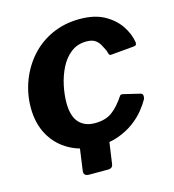

<svg xmlns="http://www.w3.org/2000/svg" viewBox="-100 -625 752 828"><g transform="rotate(-15 275.5 -210.5)"><path d="M197 119Q171 119 174 96L195 -55H326L304 99Q303 109 297.5 114Q292 119 279 119ZM330 -540Q396 -540 439.5 -516Q483 -492 507.5 -455.5Q532 -419 538 -380Q538 -372 535.5 -369Q533 -366 523 -365L422 -356Q416 -355 413 -361Q410 -367 408 -377Q400 -394 392 -408Q384 -422 370.5 -430.5Q357 -439 333 -439Q293 -439 264 -416.5Q235 -394 217 -358Q199 -322 190.5 -281.5Q182 -241 182 -206Q182 -146 207.5 -117.5Q233 -89 279 -89Q326 -89 355.5 -110.5Q385 -132 414 -176Q418 -181 430 -178L501 -161Q508 -160 510.5 -153Q513 -146 509 -134Q498 -114 478 -89Q458 -64 427.5 -41.5Q397 -19 356.5 -4.5Q316 10 265 10Q194 10 140.5 -19.5Q87 -49 57.5 -101.5Q28 -154 28 -224Q28 -286 49.5 -343Q71 -400 110.5 -444.5Q150 -489 206 -514.5Q262 -540 330 -540Z"/></g></svg>

Font: Libre Franklin
Style: Bold Italic
Weight: 700
Italic angle: -8°
Designer: Pablo Impallari, Rodrigo Fuenzalida, Nhung Nguyen
Foundry: Impallari Type
Version: Version 3.000